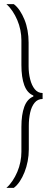

<svg xmlns="http://www.w3.org/2000/svg" viewBox="-20 -763 247 933"><path d="M11 150Q27 136 40.5 116Q54 96 64 72.5Q74 49 79 24Q84 -1 84 -25V-146Q84 -206 98 -244Q112 -282 142 -294V-299Q112 -311 98 -349Q84 -387 84 -447V-568Q84 -592 79 -617Q74 -642 64 -665.5Q54 -689 40.5 -709Q27 -729 11 -743H47Q63 -731 76 -711.5Q89 -692 99 -667.5Q109 -643 114 -614.5Q119 -586 119 -556V-441Q119 -408 126.5 -378Q134 -348 149 -329.5Q164 -311 187 -311V-282Q163 -282 148 -263.5Q133 -245 126.5 -215.5Q120 -186 120 -152V-37Q120 -8 114.5 20.5Q109 49 99 74Q89 99 76 118.5Q63 138 47 150Z"/></svg>

Font: Saira ExtraCondensed Thin
Style: Regular
Weight: 250
Width: 2
Designer: Hector Gatti with collaboration of the Omnibus-Type team
Foundry: Omnibus-Type
Version: Version 1.101